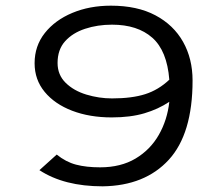

<svg xmlns="http://www.w3.org/2000/svg" viewBox="-20 -647 790 677"><path d="M342 10Q206 10 119 -47L180 -102Q212 -76 248 -66.5Q284 -57 333 -57Q406 -57 458 -88Q510 -119 540 -171.5Q570 -224 577 -288Q538 -262 489 -247.5Q440 -233 374 -233Q296 -233 234.5 -256.5Q173 -280 137.5 -323Q102 -366 102 -424Q102 -485 138 -530.5Q174 -576 235 -601.5Q296 -627 371 -627Q464 -627 528 -593Q592 -559 625.5 -499.5Q659 -440 659 -363Q659 -175 575 -83.5Q491 8 342 10ZM183 -425Q183 -383 211.5 -355Q240 -327 284.5 -313.5Q329 -300 375 -300Q445 -300 492 -315Q539 -330 577 -366Q569 -468 517 -514Q465 -560 375 -560Q324 -560 280 -545.5Q236 -531 209.5 -501.5Q183 -472 183 -425Z"/></svg>

Font: Inconsolata ExtraExpanded Thin
Style: Regular
Weight: 100
Width: 8
Monospace: yes
Designer: Raph Levien, Cyreal, Brenton Simpson
Foundry: Raph Levien, Cyreal, Google
Version: Version 3.100; ttfautohint (v1.8.4.7-5d5b)